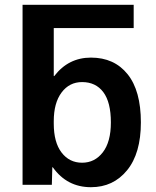

<svg xmlns="http://www.w3.org/2000/svg" viewBox="-20 -770 651 800"><path d="M204 -653V-453H206Q265 -530 359 -530Q456 -530 511.5 -461Q567 -392 567 -260Q567 -131 509.5 -60.5Q452 10 359 10Q259 10 200 -73H198L196 0H74V-750H537V-653ZM442 -260Q442 -344 410.5 -386Q379 -428 322 -428Q269 -428 236.5 -384.5Q204 -341 204 -265V-255Q204 -177 236.5 -134.5Q269 -92 322 -92Q375 -92 408.5 -135.5Q442 -179 442 -260Z"/></svg>

Font: M PLUS 1p
Style: Bold
Weight: 700
Version: Version 1.062